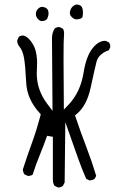

<svg xmlns="http://www.w3.org/2000/svg" viewBox="-20 -827 540 844"><path d="M308.6 -804.7Q304.2 -802.7 298.8 -797.9Q289.6 -788.1 287.6 -775.4Q287.1 -772.9 287.1 -771.5Q287.1 -770 287.1 -768.8Q287.1 -767.6 287.6 -765.4Q288.1 -763.2 288.6 -761.2Q290.5 -756.8 295.4 -752.4Q304.2 -743.2 314 -741.7Q340.3 -742.7 342.8 -753.4Q344.7 -762.7 344.7 -771.5Q344.7 -780.3 342.8 -788.1Q340.8 -795.9 336.9 -799.8Q333 -803.7 327.6 -805.4Q322.3 -807.1 318.6 -807.1Q314.9 -807.1 312.7 -806.4Q310.5 -805.7 308.6 -804.7ZM193.4 -767.6Q193.4 -781.7 187 -788.1Q182.6 -792.5 176 -794.7Q169.4 -796.9 166.7 -796.9Q164.1 -796.9 162.6 -796.9Q156.7 -795.9 150.9 -791.5L147.5 -788.6Q137.7 -778.8 137.7 -765.6Q137.7 -752.4 148.4 -741.7Q154.8 -735.4 162.6 -733.9Q175.8 -734.9 182.1 -739.3L184.1 -740.7Q188.5 -745.1 190.9 -753.2Q193.4 -761.2 193.4 -767.6ZM235.8 -2.9Q248 -2.9 256.8 -10.3L264.2 -24.9L267.1 -290L324.7 -127Q340.3 -83.5 358.9 -41L371.6 -34.7Q373 -34.2 374 -34.2Q387.2 -34.2 396.5 -41.5L402.8 -54.2Q384.3 -116.2 360.4 -178.5Q336.4 -240.7 309.6 -319.8L316.9 -325.7Q361.3 -361.8 378.4 -441.4Q396.5 -525.4 404.3 -555.7Q413.6 -590.3 458.5 -606.4L464.4 -618.7Q464.8 -620.1 464.8 -621.1Q464.8 -632.3 459.5 -640.1L444.8 -647.5Q442.9 -647.5 441.4 -647.5Q414.1 -647.5 389.2 -617.7Q358.9 -582 347.2 -506.3Q333.5 -422.9 283.2 -368.7L260.7 -345.2Q259.3 -482.4 259.3 -568.1Q259.3 -653.8 261.2 -670.4Q261.7 -675.3 261.7 -679.7Q261.7 -692.4 256.8 -700.7L242.7 -707.5Q241.2 -708 239 -708Q236.8 -708 233.4 -707.5Q226.6 -706.1 220.7 -702.1Q208.5 -682.6 208.5 -659.2L210.9 -339.8L186.5 -372.1Q141.6 -432.1 141.6 -504.4Q141.6 -512.2 142.3 -522.9Q143.1 -533.7 143.1 -550.3Q143.1 -566.9 140.6 -584Q136.7 -611.3 127 -628.4Q108.9 -662.1 85 -670.4Q83.5 -670.9 80.1 -670.9Q76.7 -670.9 72 -669.7Q67.4 -668.5 63 -665.5L56.2 -650.9Q55.7 -649.4 55.7 -648.4Q55.7 -633.8 64.5 -623.5Q79.6 -605.5 85.4 -573.5Q91.3 -541.5 95.2 -463.4Q98.6 -391.1 154.3 -330.1L159.2 -324.7Q141.6 -256.8 120.4 -198.7Q99.1 -140.6 80.1 -81.1Q81.5 -69.8 86.9 -61L101.1 -54.2Q102.1 -53.7 103 -53.7Q114.7 -53.7 123.5 -59.1Q136.7 -101.6 154.1 -143.6Q171.4 -185.5 187 -230L212.4 -225.6V-37.1Q212.4 -21.5 219.7 -10.3L233.9 -3.4Q234.9 -2.9 235.8 -2.9Z"/></svg>

Font: NaikaiFont
Style: ExtraLight
Weight: 200
Version: Version 1.89